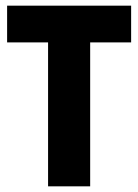

<svg xmlns="http://www.w3.org/2000/svg" viewBox="-20 -655 486 675"><path d="M297 0H149V-526L169 -506H5V-635H441V-506H277L297 -526Z"/></svg>

Font: Gemunu Libre ExtraLight ExtraBold
Style: Regular
Weight: 800
Version: Version 1.100